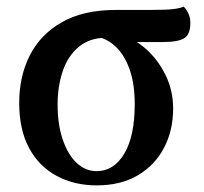

<svg xmlns="http://www.w3.org/2000/svg" viewBox="-20 -546 616 580"><path d="M272 14Q204 14 150.5 -15Q97 -44 67.5 -99.5Q38 -155 38 -235Q38 -316 70.5 -379.5Q103 -443 168 -479.5Q233 -516 330 -516H434Q482 -516 503 -518.5Q524 -521 535 -526Q543 -518 549 -505.5Q555 -493 555 -477Q555 -442 536.5 -430.5Q518 -419 472 -419H351L301 -432Q251 -432 218 -404.5Q185 -377 169.5 -331Q154 -285 154 -230Q154 -170 169.5 -124.5Q185 -79 211.5 -54Q238 -29 272 -29Q324 -29 355.5 -82Q387 -135 387 -231Q387 -290 373 -332Q359 -374 335 -399.5Q311 -425 281 -433L344 -440Q385 -430 421 -398Q457 -366 480 -319.5Q503 -273 503 -218Q503 -152 475.5 -99.5Q448 -47 396.5 -16.5Q345 14 272 14Z"/></svg>

Font: Arima Thin SemiBold
Style: Regular
Weight: 600
Version: Version 1.100